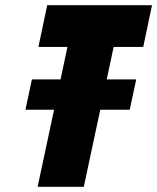

<svg xmlns="http://www.w3.org/2000/svg" viewBox="-20 -720 606 740"><path d="M103 -414 78 -297H480L505 -414ZM418 -539H532L566 -700H162L128 -539H240L125 0H303Z"/></svg>

Font: Advent Pro Black
Style: Italic
Weight: 900
Italic angle: -12°
Version: Version 3.000